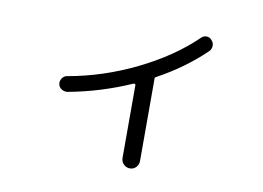

<svg xmlns="http://www.w3.org/2000/svg" viewBox="-70 -682 1139 833"><g transform="rotate(10 500.0 -266.0)"><path d="M224 -235Q210 -233 197.5 -241Q185 -249 183 -263Q181 -276 189 -288Q197 -300 211 -302Q365 -329 510 -400Q655 -471 754 -567Q764 -577 777.5 -576.5Q791 -576 800 -565Q810 -555 809.5 -540.5Q809 -526 799 -516Q709 -429 591 -365Q584 -362 586 -352V-347V6Q586 22 575 33.5Q564 45 548 45Q532 45 520.5 33.5Q509 22 509 6V-315Q509 -318 506 -319.5Q503 -321 500 -320Q366 -261 224 -235Z"/></g></svg>

Font: Rounded Mplus 1c
Style: Regular
Weight: 400
Version: Version 1.059.20150529